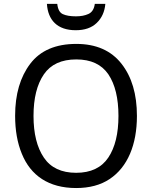

<svg xmlns="http://www.w3.org/2000/svg" viewBox="-20 -949 775 979"><path d="M678.2 -357.9C678.2 -468.8 651.9 -557.6 599.1 -624.5C546.4 -691.4 469.7 -725.1 369.1 -725.1C263.7 -725.1 185.5 -691.4 134.3 -624C83 -556.6 57.1 -468.3 57.1 -358.9C57.1 -285.2 68.4 -220.2 91.3 -165C136.2 -54.2 228 9.8 368.2 9.8C436 9.8 493.2 -5.4 539.1 -36.1C630.9 -97.2 678.2 -211.4 678.2 -357.9ZM150.9 -357.9C150.9 -448.2 168.5 -518.6 203.6 -569.8C238.3 -620.6 293.5 -646 369.1 -646C443.8 -646 498 -620.6 532.7 -569.8C566.9 -518.6 584 -448.2 584 -357.9C584 -268.1 566.9 -197.3 532.2 -145.5C497.6 -93.8 442.9 -67.9 368.2 -67.9C293.5 -67.9 238.3 -93.8 203.6 -145.5C168.5 -197.3 150.9 -268.1 150.9 -357.9ZM463.4 -929.2C460 -903.3 449.2 -886.2 431.2 -877.9C413.1 -869.6 392.1 -865.7 367.2 -865.7C338.4 -865.7 316.4 -869.6 300.3 -877C284.2 -884.3 274.9 -901.9 272 -929.2H219.2C224.6 -846.7 272 -794.9 366.2 -794.9C411.6 -794.9 447.3 -807.1 473.1 -832C499 -856.9 513.7 -889.2 517.1 -929.2Z"/></svg>

Font: Avrile Sans
Style: Regular
Weight: 400
Designer: Monotype Design Team, Google (font), Stefan Peev (BGR Cyrillic), Cristiano Sobral (main changes)
Foundry: The Avrile Sans Project Authors
Version: Version 3.110